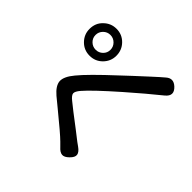

<svg xmlns="http://www.w3.org/2000/svg" viewBox="-120 -1005 1237 1237"><g transform="rotate(-45 499.0 -386.0)"><path d="M814 -76Q740 -168 639 -283Q507 -433 452 -480Q424 -504 407.5 -503Q391 -502 368 -473Q338 -437 254 -326Q218 -280 205 -263Q202 -259 196 -250.5Q190 -242 187 -238Q166 -208 145 -205Q124 -202 99 -228Q75 -252 76.5 -273Q78 -294 104 -317Q117 -330 129 -342Q163 -376 269 -506Q304 -548 320 -568Q362 -617 401 -620Q441 -622 496 -576Q560 -524 698 -375Q716 -356 757 -312Q795 -270 815 -249Q823 -241 838 -224Q882 -176 902 -152Q936 -113 899 -73Q855 -26 814 -76ZM775 -477Q725 -477 689 -512.5Q653 -548 653 -599.5Q653 -651 689 -686.5Q725 -722 775 -722Q829 -722 863 -686Q899 -650 899 -599Q899 -548 863 -512.5Q827 -477 775 -477ZM775 -531Q803 -531 823 -551Q843 -571 843 -599Q843 -627 823 -647Q803 -667 775 -667Q747 -667 727.5 -647Q708 -627 708 -599Q708 -571 727.5 -551Q747 -531 775 -531Z"/></g></svg>

Font: GenSenRounded TW M
Style: Regular
Weight: 500
Version: Version 1.501;PS 1;hotconv 16.6.51;makeotf.lib2.5.65220